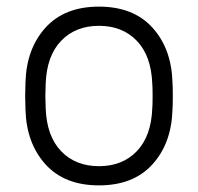

<svg xmlns="http://www.w3.org/2000/svg" viewBox="-20 -550 598 580"><path d="M56 0ZM502 -260Q502 -228 501 -218Q498 -117 440.5 -53.5Q383 10 279 10Q175 10 117.5 -53.5Q60 -117 57 -218L56 -260L57 -302Q60 -403 117.5 -466.5Q175 -530 279 -530Q383 -530 440.5 -466.5Q498 -403 501 -302Q502 -292 502 -260ZM118 -297 117 -260 118 -223Q121 -139 164.5 -93.5Q208 -48 279 -48Q350 -48 393.5 -93.5Q437 -139 440 -223Q441 -233 441 -260Q441 -287 440 -297Q437 -381 393.5 -426.5Q350 -472 279 -472Q208 -472 164.5 -426.5Q121 -381 118 -297Z"/></svg>

Font: Hezaedrus Light
Style: Regular
Weight: 300
Designer: Hubert & Fischer
Foundry: Hubert & Fischer
Version: Version 1.10;September 3, 2019;FontCreator 11.5.0.2425 64-bi